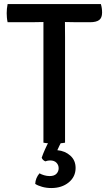

<svg xmlns="http://www.w3.org/2000/svg" viewBox="-20 -703 532 946"><path d="M194 -520.5Q194 -540.5 194 -557Q194 -573.5 194 -594.5Q183.5 -594.5 165 -594Q146.5 -593.5 136 -593.5H17.5Q15 -605 14 -616.5Q13 -628 13 -638Q13 -648 14 -659.5Q15 -671 17.5 -683H477Q483 -663.5 483 -641Q483 -615 468.5 -604.2Q454 -593.5 423.5 -593.5H358Q348 -593.5 329.2 -594Q310.5 -594.5 300.5 -594.5H300Q300 -573.5 300.2 -557Q300.5 -540.5 300.5 -520.5V0Q287.5 2.5 273.2 3.2Q259 4 247 4Q235 4 220.8 3.2Q206.5 2.5 194 0ZM185.5 74Q191 57 201.8 33Q212.5 9 221 -6H284.5Q279.5 1 272.8 14.8Q266 28.5 262.5 37Q300.5 40.5 326.5 63.8Q352.5 87 352.5 124.5Q352.5 168 318.5 195.8Q284.5 223.5 232.5 223.5Q209 223.5 187.5 217.5Q166 211.5 153.5 203Q155 174 174.5 151Q184 156.5 197.5 160.5Q211 164.5 224.5 164.5Q247.5 164.5 258.2 153Q269 141.5 269 126Q269 110 258.2 98.8Q247.5 87.5 226.5 87.5Q215 87.5 203.5 92Q190 86.5 185.5 74Z"/></svg>

Font: Signika SC
Style: Regular
Weight: 400
Designer: Anna Giedryś
Foundry: Anna Giedryś
Version: Version 2.000; ttfautohint (v1.8.3) -l 8 -r 50 -G 200 -x 9 -